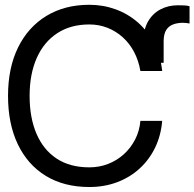

<svg xmlns="http://www.w3.org/2000/svg" viewBox="-20 -750 792 782"><path d="M646.5 -494.1H564.5V-584Q564.5 -630.4 583 -662.6Q601.6 -694.8 633.3 -711.7Q665 -728.5 704.1 -728.5Q716.8 -728.5 729.7 -728Q742.7 -727.5 752 -724.6V-654.3Q747.1 -655.3 740 -656.2Q732.9 -657.2 725.6 -657.2Q703.1 -657.2 685.3 -650.6Q667.5 -644 657.2 -628.2Q647 -612.3 646.5 -584ZM343.8 11.7Q241.2 11.7 167 -33.4Q92.8 -78.6 52.7 -162.1Q12.7 -245.6 12.7 -359.4Q12.7 -473.6 53.7 -556.9Q94.7 -640.1 169.2 -685.3Q243.7 -730.5 343.8 -730.5Q400.4 -730.5 451.2 -711.9Q502 -693.4 542 -658.2Q582 -623 607.9 -573.2Q633.8 -523.4 640.6 -460.9H551.8Q544.4 -503.9 525.9 -538.8Q507.3 -573.7 479.5 -598.6Q451.7 -623.5 417.2 -637Q382.8 -650.4 343.8 -650.4Q267.6 -650.4 213.1 -614.7Q158.7 -579.1 129.6 -513.7Q100.6 -448.2 100.6 -359.4Q100.6 -270.5 128.7 -205.1Q156.7 -139.6 210.9 -104Q265.1 -68.4 343.8 -68.4Q384.3 -68.4 420.2 -82.3Q456.1 -96.2 484.4 -121.8Q512.7 -147.5 530.5 -182.1Q548.3 -216.8 551.8 -257.8H640.6Q635.7 -198.7 612.1 -149.4Q588.4 -100.1 549.1 -64Q509.8 -27.8 457.5 -8.1Q405.3 11.7 343.8 11.7Z"/></svg>

Font: Inter Display V
Style: Regular
Weight: 400
Designer: Rasmus Andersson
Foundry: rsms
Version: Version 3.015;git-src